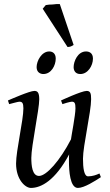

<svg xmlns="http://www.w3.org/2000/svg" viewBox="-20 -904 539 944"><path d="M132 20C182 20 251 -16 320 -145C319 -142 319 -129 319 -112C319 -64 324 20 363 20C394 20 447 -14 476 -33L469 -51C454 -44 435 -37 413 -37C393 -37 388 -79 388 -124C388 -187 428 -354 428 -416C428 -444 425 -457 406 -457C381 -457 280 -410 280 -410L287 -392C291 -394 325 -404 333 -404C347 -404 351 -397 351 -371C351 -338 331 -237 329 -219C275 -114 208 -39 172 -39C138 -39 134 -91 134 -128C134 -186 173 -366 173 -416C173 -451 163 -457 149 -457C126 -457 33 -416 19 -410L25 -392C33 -394 69 -404 75 -404C89 -404 95 -398 95 -371C95 -313 59 -163 59 -100C59 -21 104 20 132 20ZM222 -651C185 -651 160 -605 160 -574C160 -547 180 -540 193 -540C232 -540 254 -582 254 -616C254 -642 238 -651 222 -651ZM403 -651C362 -651 342 -602 342 -574C342 -559 349 -540 375 -540C412 -540 437 -581 437 -616C437 -644 418 -651 403 -651ZM342 -683 274 -884H258L239 -882C228 -882 214 -881 205 -879L190 -861L312 -673C324 -673 331 -676 342 -683Z"/></svg>

Font: Temporarium
Style: Italic
Weight: 400
Italic angle: -7°
Version: Version 1.1